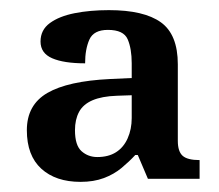

<svg xmlns="http://www.w3.org/2000/svg" viewBox="-20 -739 432 379"><path d="M139 -380Q90 -380 61.5 -406Q33 -432 33 -482Q33 -532 73.5 -555.5Q114 -579 197 -583L240 -585V-614Q240 -643 232 -661.5Q224 -680 193 -680Q165 -680 156.5 -661Q148 -642 148 -614Q106 -614 83 -624Q60 -634 60 -657Q60 -680 78.5 -693.5Q97 -707 127.5 -713Q158 -719 195 -719Q264 -719 297.5 -695Q331 -671 331 -612V-461Q331 -440 340.5 -431.5Q350 -423 374 -423V-386H272L252 -433H247Q235 -420 220 -407.5Q205 -395 185 -387.5Q165 -380 139 -380ZM172 -429Q194 -429 209 -438.5Q224 -448 232 -466Q240 -484 240 -506V-551L211 -550Q181 -549 162.5 -541Q144 -533 136 -518Q128 -503 128 -482Q128 -452 141 -440.5Q154 -429 172 -429Z"/></svg>

Font: Noto Serif Thai Medium
Style: Regular
Weight: 500
Version: Version 2.001